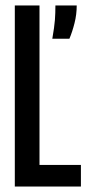

<svg xmlns="http://www.w3.org/2000/svg" viewBox="-20 -680 321 700"><path d="M34 -660H124V0H34ZM63.3 -78.7H275V0H63.3ZM182 -660H259.7Q259.7 -627.3 251.7 -595.7Q243.7 -564 233 -538.7H170.7Q178.3 -582.3 180.2 -607.2Q182 -632 182 -660Z"/></svg>

Font: Bricolage Grotesque 96pt Condensed ExBd
Style: Regular
Weight: 800
Width: 3
Designer: Mathieu Triay
Foundry: Atelier Triay
Version: Version 1.001;Glyphs 3.2 (3207)